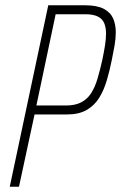

<svg xmlns="http://www.w3.org/2000/svg" viewBox="-20 -708 459 728"><path d="M17 0 163 -688H302Q348 -688 373.5 -674.5Q399 -661 409 -638Q419 -615 419 -586Q419 -562 414.5 -536Q410 -510 404 -481Q396 -441 385 -403.5Q374 -366 356 -337Q338 -308 308.5 -291Q279 -274 234 -274H111L52 0ZM118 -308H230Q265 -308 288 -320Q311 -332 325.5 -354.5Q340 -377 349.5 -409Q359 -441 368 -481Q374 -510 378 -535Q382 -560 382 -580Q382 -604 375 -620.5Q368 -637 350.5 -645.5Q333 -654 303 -654H191Z"/></svg>

Font: Saira Condensed Thin
Style: Italic
Weight: 250
Width: 3
Italic angle: -12°
Designer: Hector Gatti with collaboration of the Omnibus-Type team
Foundry: Omnibus-Type
Version: Version 1.101